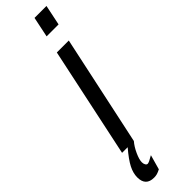

<svg xmlns="http://www.w3.org/2000/svg" viewBox="-361 -722 897 897"><g transform="rotate(-45 88.0 -273.5)"><path d="M-14 0H64L181 -547H102ZM121.5 -634H200.5L221.5 -735H142.5ZM10 188Q21 188 30 185.5Q39 183 53 176L73.5 103Q56.5 113 47.8 117Q39 121 34.5 121Q28.5 121 24.2 113.8Q20 106.5 20 96.5Q20 78.5 33.5 49Q47 19.5 64 0H23Q-14.5 44 -29.8 73.8Q-45 103.5 -45 131.5Q-45 188 10 188Z"/></g></svg>

Font: League Gothic Condensed Italic
Style: Regular
Weight: 400
Width: 3
Designer: The League of Moveable Type
Version: Version 1.600; ttfautohint (v1.8.3)